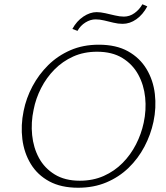

<svg xmlns="http://www.w3.org/2000/svg" viewBox="-20 -875 779 902"><path d="M347 7Q267 7 211.5 -23Q156 -53 124.5 -105Q93 -157 85 -221.5Q77 -286 91 -354Q103 -414 132.5 -469.5Q162 -525 206.5 -569Q251 -613 310.5 -639Q370 -665 444 -665Q526 -665 581.5 -634Q637 -603 668.5 -550.5Q700 -498 707.5 -433.5Q715 -369 701 -303Q688 -242 658.5 -186Q629 -130 584 -86.5Q539 -43 479.5 -18Q420 7 347 7ZM355 -26Q417 -26 467.5 -48.5Q518 -71 556 -109.5Q594 -148 619 -197Q644 -246 655 -298Q668 -358 662 -417Q656 -476 629.5 -524.5Q603 -573 555 -602.5Q507 -632 436 -632Q374 -632 324 -609.5Q274 -587 236 -548.5Q198 -510 173 -461Q148 -412 138 -360Q125 -300 131 -240.5Q137 -181 163 -133Q189 -85 237 -55.5Q285 -26 355 -26ZM344 -730 320 -739Q340 -776 371.5 -797Q403 -818 434 -818Q452 -818 474.5 -813Q497 -808 520 -802.5Q543 -797 562 -797Q589 -797 612 -813.5Q635 -830 649 -855L672 -845Q651 -806 620.5 -784.5Q590 -763 556 -763Q535 -763 512.5 -768.5Q490 -774 469 -779Q448 -784 429 -784Q405 -784 381.5 -769.5Q358 -755 344 -730Z"/></svg>

Font: Ysabeau ExtraLight
Style: Italic
Weight: 250
Italic angle: -12°
Version: Version 2.000;gftools[0.9.27.dev2+g8671c4b]